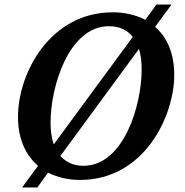

<svg xmlns="http://www.w3.org/2000/svg" viewBox="-20 -779 813 843"><path d="M77 44H144L191 -21C232 0 280 11 332 11C611 11 745 -266 745 -450C745 -547 712 -617 661 -661L733 -759H667L618 -692C576 -714 527 -725 475 -725C200 -725 59 -458 59 -266C59 -170 92 -98 147 -51ZM202 -241C202 -399 282 -664 459 -664C501 -664 538 -649 563 -617L216 -145C207 -171 202 -203 202 -241ZM346 -51C307 -51 271 -65 245 -94L590 -564C598 -540 602 -510 602 -474C602 -316 523 -51 346 -51Z"/></svg>

Font: Noto Serif SemiBold
Style: Italic
Weight: 600
Italic angle: -12°
Designer: Monotype Design Team
Foundry: Monotype Imaging Inc.
Version: Version 2.014